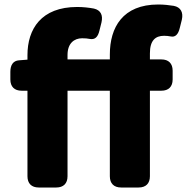

<svg xmlns="http://www.w3.org/2000/svg" viewBox="-20 -793 830 853"><path d="M468 -390V-10C468 22 486 40 518 40H596C628 40 646 22 646 -10V-390H697C729 -390 747 -408 747 -440V-479C747 -511 729 -529 697 -529H646V-556C646 -613 670 -634 709 -634C719 -634 729 -633 739 -631C758 -627 772 -639 779 -670L788 -706C795 -738 783 -761 752 -767C732 -770 709 -773 683 -773C525 -773 468 -671 468 -551V-529H280V-549C280 -600 309 -623 345 -623C359 -623 369 -622 379 -620C401 -616 415 -627 422 -658L431 -694C438 -725 428 -748 397 -755C375 -759 350 -762 323 -762C163 -762 102 -664 102 -548V-528L64 -525C39 -523 26 -505 26 -474V-440C26 -408 44 -390 76 -390H102V-10C102 22 120 40 152 40H230C262 40 280 22 280 -10V-390Z"/></svg>

Font: コーポレート・ロゴ（ラウンド）ver3 Bold
Style: Regular
Weight: 700
Designer: [KANA_main] LOGOTYPE.JP [Source Han Sans] Ryoko NISHIZUKA 西塚涼子 (kana, bopomofo & ideographs); Paul D. Hunt (Latin, Greek
Version: Version 12.001;FEAKit 1.0